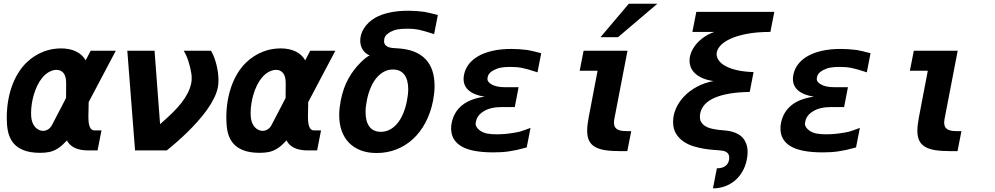

<svg xmlns="http://www.w3.org/2000/svg" viewBox="-20 -825 5458 1053"><path d="M465.3 0Q387.2 0 356 -41Q348.6 -51.3 347.7 -55.2Q338.9 -46.4 332.3 -39.8Q325.7 -33.2 319.8 -27.8Q314 -22.5 307.9 -18.1Q301.8 -13.7 293.9 -8.8Q272 4.4 249.5 8.8Q227.1 13.2 200.7 13.2Q173.3 13.2 148.9 9.3Q124.5 5.4 104 -3.4Q83.5 -12.2 67.4 -26.1Q51.3 -40 40 -60.1Q27.8 -82 22.5 -110.8Q17.1 -139.6 17.1 -179.2Q17.1 -224.6 23.9 -267.6Q30.8 -310.5 44.2 -349.1Q57.6 -387.7 77.6 -421.1Q97.7 -454.6 124 -480.5Q146 -502 169.9 -517.1Q193.8 -532.2 218.3 -541.7Q242.7 -551.3 267.1 -555.4Q291.5 -559.6 314.5 -559.6Q361.8 -559.6 396.7 -543Q431.6 -526.4 449.7 -494.1L477.5 -546.9H615.2L466.3 -265.1L464.8 -190.4Q463.4 -109.9 496.6 -109.9H536.6L515.1 0ZM342.3 -287.6 342.8 -367.2Q343.3 -406.2 328.6 -424.1Q314 -441.9 290 -441.9Q271 -441.9 250 -430.9Q229 -419.9 210.4 -397Q195.8 -378.9 184.6 -355.5Q173.3 -332 165.8 -306.6Q158.2 -281.2 154.3 -255.1Q150.4 -229 150.4 -205.6Q150.4 -183.6 153.3 -169.7Q156.2 -155.8 161.1 -146Q170.4 -127 185.5 -117.2Q200.7 -107.4 216.3 -107.4Q230.5 -107.4 243.7 -115.5Q256.8 -123.5 265.1 -139.2Z M678.2 -546.9H827.6L857.9 -144Q895 -176.3 924.3 -204.8Q953.6 -233.4 974.9 -260.7Q996.1 -288.1 1009.5 -314.5Q1022.9 -340.8 1028.8 -368.7Q1030.3 -375.5 1030.8 -382.1Q1031.2 -388.7 1031.2 -397Q1031.2 -404.8 1030.8 -410.6Q1030.3 -416.5 1028.8 -425.3Q1023.9 -456.5 1013.2 -489.7Q1002.4 -522.9 987.3 -546.9H1137.2Q1147.5 -529.8 1155 -509.3Q1162.6 -488.8 1167.7 -467.5Q1172.9 -446.3 1175.5 -425.3Q1178.2 -404.3 1178.2 -385.3Q1178.2 -365.2 1175.3 -349.1Q1169.9 -318.8 1153.8 -286.4Q1137.7 -253.9 1114.5 -221.7Q1091.3 -189.5 1063.2 -158Q1035.2 -126.5 1005.6 -97.9Q976.1 -69.3 947.3 -44.2Q918.5 -19 894.5 0H720.7Z M1669.4 0Q1591.3 0 1560.1 -41Q1552.7 -51.3 1551.8 -55.2Q1543 -46.4 1536.4 -39.8Q1529.8 -33.2 1523.9 -27.8Q1518.1 -22.5 1512 -18.1Q1505.9 -13.7 1498 -8.8Q1476.1 4.4 1453.6 8.8Q1431.2 13.2 1404.8 13.2Q1377.4 13.2 1353 9.3Q1328.6 5.4 1308.1 -3.4Q1287.6 -12.2 1271.5 -26.1Q1255.4 -40 1244.1 -60.1Q1231.9 -82 1226.6 -110.8Q1221.2 -139.6 1221.2 -179.2Q1221.2 -224.6 1228 -267.6Q1234.9 -310.5 1248.3 -349.1Q1261.7 -387.7 1281.7 -421.1Q1301.8 -454.6 1328.1 -480.5Q1350.1 -502 1374 -517.1Q1397.9 -532.2 1422.4 -541.7Q1446.8 -551.3 1471.2 -555.4Q1495.6 -559.6 1518.6 -559.6Q1565.9 -559.6 1600.8 -543Q1635.7 -526.4 1653.8 -494.1L1681.6 -546.9H1819.3L1670.4 -265.1L1668.9 -190.4Q1667.5 -109.9 1700.7 -109.9H1740.7L1719.2 0ZM1546.4 -287.6 1546.9 -367.2Q1547.4 -406.2 1532.7 -424.1Q1518.1 -441.9 1494.1 -441.9Q1475.1 -441.9 1454.1 -430.9Q1433.1 -419.9 1414.6 -397Q1399.9 -378.9 1388.7 -355.5Q1377.4 -332 1369.9 -306.6Q1362.3 -281.2 1358.4 -255.1Q1354.5 -229 1354.5 -205.6Q1354.5 -183.6 1357.4 -169.7Q1360.4 -155.8 1365.2 -146Q1374.5 -127 1389.6 -117.2Q1404.8 -107.4 1420.4 -107.4Q1434.6 -107.4 1447.8 -115.5Q1460.9 -123.5 1469.2 -139.2Z M2045.9 14.2Q1997.1 14.2 1959 -0.2Q1920.9 -14.6 1894.5 -41.5Q1868.2 -68.4 1854.2 -106.9Q1840.3 -145.5 1840.3 -193.8Q1840.3 -212.9 1842.5 -232.4Q1844.7 -252 1848.6 -272.9Q1862.3 -342.3 1890.1 -392.6Q1918 -442.9 1958 -482.4Q1965.3 -489.7 1972.7 -496.3Q1980 -502.9 1986.8 -508.3Q1993.7 -513.7 1999.3 -516.8Q2004.9 -520 2008.3 -520Q1981 -532.7 1968.3 -554.4Q1955.6 -576.2 1955.6 -602.1Q1955.6 -618.7 1960.7 -636Q1965.8 -653.3 1976.3 -669.9Q1986.8 -686.5 2002.7 -701.7Q2018.6 -716.8 2039.6 -728.5Q2071.8 -746.6 2116.9 -756.3Q2162.1 -766.1 2219.7 -766.1Q2241.7 -766.1 2263.4 -764.6Q2285.2 -763.2 2305.7 -760.3Q2306.6 -759.8 2308.1 -759.8Q2309.6 -759.8 2310.5 -759.3Q2317.9 -758.3 2335.4 -754.2Q2353 -750 2381.3 -742.7L2360.8 -637.7Q2356.9 -639.2 2355.5 -639.6Q2354 -640.1 2353.3 -640.4Q2352.5 -640.6 2351.8 -640.6Q2351.1 -640.6 2349.1 -641.6Q2327.1 -648.4 2310.8 -653.3Q2294.4 -658.2 2279.3 -661.4Q2264.2 -664.6 2248.8 -666Q2233.4 -667.5 2212.9 -667.5Q2183.1 -667.5 2162.4 -664.1Q2141.6 -660.6 2123 -650.9L2111.3 -643.6Q2086.4 -627.9 2086.4 -600.6Q2086.4 -586.4 2093 -578.6Q2099.6 -570.8 2109.9 -566.9Q2120.1 -563 2132.6 -561.8Q2145 -560.5 2157.2 -560.1Q2210.4 -557.6 2249.3 -542.5Q2288.1 -527.3 2313.5 -501Q2338.9 -474.6 2351.1 -437.5Q2363.3 -400.4 2363.3 -353.5Q2363.3 -333 2361.1 -313.5Q2358.9 -293.9 2355 -272.5Q2341.8 -206.1 2313.5 -152.8Q2285.2 -99.6 2244.9 -62.5Q2204.6 -25.4 2153.8 -5.6Q2103 14.2 2045.9 14.2ZM2068.8 -102.1Q2094.2 -102.1 2116.9 -113.5Q2139.6 -125 2158.2 -147Q2176.8 -168.9 2190.4 -200.7Q2204.1 -232.4 2211.9 -272.9Q2215.3 -290 2217 -305.7Q2218.8 -321.3 2218.8 -335.9Q2218.8 -387.7 2197.3 -415.8Q2175.8 -443.8 2134.8 -443.8Q2108.9 -443.8 2086.4 -432.1Q2064 -420.4 2045.4 -398.4Q2026.9 -376.5 2013.2 -344.7Q1999.5 -313 1991.7 -272.9Q1988.3 -255.9 1986.6 -240.2Q1984.9 -224.6 1984.9 -210Q1984.9 -158.2 2006.3 -130.1Q2027.8 -102.1 2068.8 -102.1Z M2685.5 10.7Q2566.4 10.7 2510.3 -22.7Q2454.1 -56.2 2454.1 -120.1Q2454.1 -127.4 2454.8 -135.7Q2455.6 -144 2457.5 -152.3Q2469.7 -211.4 2514.2 -247.6Q2558.6 -283.7 2637.7 -294.9Q2581.5 -303.2 2552 -328.1Q2522.5 -353 2522.5 -392.1Q2522.5 -397.9 2523.2 -403.6Q2523.9 -409.2 2524.9 -415Q2531.2 -447.3 2551.5 -473.4Q2571.8 -499.5 2604.7 -518.1Q2637.7 -536.6 2682.9 -546.6Q2728 -556.6 2784.7 -556.6Q2826.2 -556.6 2872.6 -550.8Q2873.5 -550.3 2875 -550.3Q2876.5 -550.3 2877.4 -549.8Q2884.8 -548.8 2902.3 -544.7Q2919.9 -540.5 2948.2 -533.2L2927.7 -428.2L2916 -432.1Q2894 -439.5 2876.5 -444.3Q2858.9 -449.2 2843.3 -452.4Q2827.6 -455.6 2811.8 -456.8Q2795.9 -458 2777.3 -458Q2750 -458 2729.5 -454.6Q2709 -451.2 2689.9 -441.4L2677.7 -434.1Q2657.2 -420.4 2654.3 -400.4Q2653.8 -397.9 2653.6 -395.3Q2653.3 -392.6 2653.3 -390.6Q2653.3 -382.8 2659.2 -375.7Q2665 -368.7 2674.8 -362.8Q2701.7 -346.7 2750.5 -346.7H2824.2L2803.2 -237.8H2729.5Q2699.7 -237.8 2674.8 -231.7Q2649.9 -225.6 2633.3 -214.8L2623.5 -208.5Q2595.7 -189 2589.8 -156.7Q2588.4 -150.9 2588.4 -146.5Q2588.4 -136.2 2595 -126.5Q2601.6 -116.7 2612.8 -108.9Q2629.9 -96.7 2652.1 -92.5Q2674.3 -88.4 2703.6 -88.4Q2730 -88.4 2754.6 -90.8Q2779.3 -93.3 2804.7 -97.7Q2814.9 -99.6 2819.8 -100.6Q2824.7 -101.6 2829.1 -102.5Q2834.5 -104 2849.6 -109.1Q2864.7 -114.3 2889.6 -123.5L2868.7 -16.6Q2866.2 -16.1 2864.3 -15.6Q2862.3 -15.1 2859.9 -14.2Q2835.4 -7.3 2813.2 -2.4Q2791 2.4 2770 5.4Q2749 8.3 2728.3 9.5Q2707.5 10.7 2685.5 10.7Z M3428.7 -804.7H3585.4L3369.6 -621.1H3273.4ZM3382.3 3.9Q3333 3.9 3298.6 -1.5Q3264.2 -6.8 3242.2 -20Q3220.2 -33.2 3210.2 -54.7Q3200.2 -76.2 3200.2 -108.4Q3200.2 -124 3202.4 -141.8Q3204.6 -159.7 3208.5 -181.2L3257.3 -437H3159.2L3180.7 -546.9H3421.4L3349.6 -174.3Q3348.6 -168.5 3347.9 -163.3Q3347.2 -158.2 3347.2 -152.8Q3347.2 -127.9 3363.3 -116.9Q3379.4 -106 3413.6 -106H3441.9L3420.4 3.9Z M3911.6 98.1Q3928.7 98.1 3940.7 94.2Q3952.6 90.3 3960.4 83.7Q3968.3 77.1 3972.7 68.6Q3977.1 60.1 3978.5 50.8Q3979.5 45.9 3979.5 40.5Q3979.5 22.5 3968.5 12.5Q3957.5 2.4 3930.7 0Q3918.9 -1.5 3895 -2.9Q3871.1 -4.4 3842.3 -9Q3813.5 -13.7 3783.2 -22.9Q3752.9 -32.2 3728 -49.3Q3703.1 -66.4 3687.3 -92.5Q3671.4 -118.7 3671.4 -157.2Q3671.4 -194.3 3687.5 -230.7Q3703.6 -267.1 3732.9 -297.4Q3762.2 -327.6 3803 -349.6Q3843.8 -371.6 3893.6 -380.4Q3858.9 -385.3 3834 -396Q3809.1 -406.7 3793 -421.6Q3776.9 -436.5 3769.3 -454.6Q3761.7 -472.7 3761.7 -492.2Q3761.7 -515.1 3771.2 -538.6Q3780.8 -562 3798.6 -583.3Q3816.4 -604.5 3841.6 -621.8Q3866.7 -639.2 3897.9 -649.9H3777.3L3798.8 -759.8H4226.6L4205.1 -649.9Q4130.9 -649.9 4075.4 -639.2Q4020 -628.4 3983.4 -611.1Q3946.8 -593.8 3928.5 -572Q3910.2 -550.3 3910.2 -528.3Q3910.2 -509.8 3922.9 -492.4Q3935.5 -475.1 3960.9 -461.7Q3986.3 -448.2 4024.2 -439.7Q4062 -431.2 4112.8 -429.7L4091.8 -320.8Q3968.8 -318.8 3899.4 -288.8Q3830.1 -258.8 3819.8 -200.2Q3818.4 -191.9 3818.4 -184.6Q3818.4 -168.9 3824.5 -157.5Q3830.6 -146 3841.1 -137.9Q3851.6 -129.9 3865 -125Q3878.4 -120.1 3893.3 -117.2Q3908.2 -114.3 3923.3 -112.5Q3938.5 -110.8 3952.1 -109.9Q3960.9 -109.4 3973.6 -107.4Q3986.3 -105.5 4000.7 -101.1Q4015.1 -96.7 4029.3 -88.9Q4043.5 -81.1 4054.7 -67.9Q4065.9 -54.7 4073 -35.6Q4080.1 -16.6 4080.1 9.8Q4080.1 28.8 4075.7 50.8Q4068.4 86.9 4051.5 116Q4034.7 145 4010.3 165.5Q3985.8 186 3955.3 197Q3924.8 208 3890.1 208Z M4491.7 10.7Q4372.6 10.7 4316.4 -22.7Q4260.3 -56.2 4260.3 -120.1Q4260.3 -127.4 4261 -135.7Q4261.7 -144 4263.7 -152.3Q4275.9 -211.4 4320.3 -247.6Q4364.7 -283.7 4443.8 -294.9Q4387.7 -303.2 4358.2 -328.1Q4328.6 -353 4328.6 -392.1Q4328.6 -397.9 4329.3 -403.6Q4330.1 -409.2 4331.1 -415Q4337.4 -447.3 4357.7 -473.4Q4377.9 -499.5 4410.9 -518.1Q4443.8 -536.6 4489 -546.6Q4534.2 -556.6 4590.8 -556.6Q4632.3 -556.6 4678.7 -550.8Q4679.7 -550.3 4681.2 -550.3Q4682.6 -550.3 4683.6 -549.8Q4690.9 -548.8 4708.5 -544.7Q4726.1 -540.5 4754.4 -533.2L4733.9 -428.2L4722.2 -432.1Q4700.2 -439.5 4682.6 -444.3Q4665 -449.2 4649.4 -452.4Q4633.8 -455.6 4617.9 -456.8Q4602.1 -458 4583.5 -458Q4556.2 -458 4535.6 -454.6Q4515.1 -451.2 4496.1 -441.4L4483.9 -434.1Q4463.4 -420.4 4460.4 -400.4Q4460 -397.9 4459.7 -395.3Q4459.5 -392.6 4459.5 -390.6Q4459.5 -382.8 4465.3 -375.7Q4471.2 -368.7 4481 -362.8Q4507.8 -346.7 4556.6 -346.7H4630.4L4609.4 -237.8H4535.6Q4505.9 -237.8 4481 -231.7Q4456.1 -225.6 4439.5 -214.8L4429.7 -208.5Q4401.9 -189 4396 -156.7Q4394.5 -150.9 4394.5 -146.5Q4394.5 -136.2 4401.1 -126.5Q4407.7 -116.7 4418.9 -108.9Q4436 -96.7 4458.3 -92.5Q4480.5 -88.4 4509.8 -88.4Q4536.1 -88.4 4560.8 -90.8Q4585.4 -93.3 4610.8 -97.7Q4621.1 -99.6 4626 -100.6Q4630.9 -101.6 4635.3 -102.5Q4640.6 -104 4655.8 -109.1Q4670.9 -114.3 4695.8 -123.5L4674.8 -16.6Q4672.4 -16.1 4670.4 -15.6Q4668.5 -15.1 4666 -14.2Q4641.6 -7.3 4619.4 -2.4Q4597.2 2.4 4576.2 5.4Q4555.2 8.3 4534.4 9.5Q4513.7 10.7 4491.7 10.7Z M5193.4 3.9Q5144 3.9 5109.6 -1.5Q5075.2 -6.8 5053.2 -20Q5031.2 -33.2 5021.2 -54.7Q5011.2 -76.2 5011.2 -108.4Q5011.2 -124 5013.4 -141.8Q5015.6 -159.7 5019.5 -181.2L5068.4 -437H4970.2L4991.7 -546.9H5232.4L5160.6 -174.3Q5159.7 -168.5 5158.9 -163.3Q5158.2 -158.2 5158.2 -152.8Q5158.2 -127.9 5174.3 -116.9Q5190.4 -106 5224.6 -106H5252.9L5231.4 3.9H5193.4Z"/></svg>

Font: Hack
Style: Bold Italic
Weight: 700
Italic angle: -11°
Monospace: yes
Designer: Christopher Simpkins
Foundry: Christopher Simpkins
Version: Version 2.017; ttfautohint (v1.4.1) -l 4 -r 80 -G 350 -x 0 -